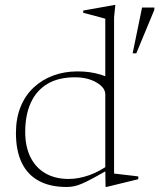

<svg xmlns="http://www.w3.org/2000/svg" viewBox="-20 -735 635 765"><path d="M399.5 -359Q399.5 -386 364.2 -406.5Q329 -427 278.5 -427Q213 -427 169 -400.8Q125 -374.5 102.8 -325.8Q80.5 -277 80.5 -209.5Q80.5 -151 101.2 -109Q122 -67 160.8 -44.5Q199.5 -22 253.5 -22Q292.5 -22 335 -36.8Q377.5 -51.5 427 -87.5V-67.5Q383 -42.5 354.5 -27Q326 -11.5 307.2 -3.5Q288.5 4.5 274.5 7.2Q260.5 10 245 10Q179 10 134 -14.8Q89 -39.5 66.2 -87.5Q43.5 -135.5 43.5 -205Q43.5 -263.5 62 -309.2Q80.5 -355 114 -386.2Q147.5 -417.5 192 -434Q236.5 -450.5 288.5 -450.5Q314.5 -450.5 336.2 -447.5Q358 -444.5 380 -438Q402 -431.5 428.5 -419L399.5 -384.5V-660.5Q393.5 -662.5 378 -666.5Q362.5 -670.5 344.2 -675.5Q326 -680.5 311.5 -684V-693L435 -715H439.5L434.5 -666V-43.5Q439 -43 451.5 -41.5Q464 -40 479.5 -38.2Q495 -36.5 509 -34.8Q523 -33 531 -32V-21L406 9.5H400.5L399.5 -61.5ZM508.5 -522.5 546 -705H595V-696L523 -522.5Z"/></svg>

Font: Newsreader 16pt 16pt ExtraLight
Style: Regular
Weight: 250
Version: Version 1.003